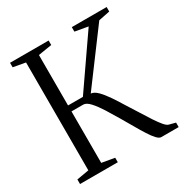

<svg xmlns="http://www.w3.org/2000/svg" viewBox="-170 -881 982 1019"><g transform="rotate(-30 321.0 -371.5)"><path d="M30 0V-28L104.5 -41V-702L30 -715.5V-743H266.5V-715.5L183.5 -702V-393H274.5L488 -701.5L408.5 -715.5V-743H622V-715.5L553 -701.5L319.5 -387.5Q339.5 -385.5 360 -365Q380.5 -344.5 402.8 -312Q425 -279.5 449 -240Q472.5 -204 494 -169Q515.5 -134 534.5 -105.2Q553.5 -76.5 569 -58.2Q584.5 -40 596 -37.5L634.5 -27.5V0H528Q516 0 501 -16Q486 -32 468.2 -59.8Q450.5 -87.5 430.5 -122.5Q410.5 -157.5 388.5 -194.5Q366 -233 342.5 -270.2Q319 -307.5 296.8 -332Q274.5 -356.5 255.5 -356.5H183.5V-41L261.5 -27.5V0Z"/></g></svg>

Font: Merriweather 96pt Light
Style: Regular
Weight: 300
Version: Version 2.100